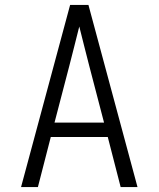

<svg xmlns="http://www.w3.org/2000/svg" viewBox="-20 -755 640 775"><path d="M65 0 263 -735H337L535 0H467L415 -202H185L133 0ZM200 -260H400L340 -490Q330 -529 320 -568.5Q310 -608 300 -648Q290 -608 280 -568.5Q270 -529 260 -490Z"/></svg>

Font: Iosevka Aile Light
Style: Regular
Weight: 300
Designer: Belleve Invis
Foundry: Belleve Invis
Version: Version 27.3.5; ttfautohint (v1.8.4)